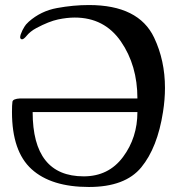

<svg xmlns="http://www.w3.org/2000/svg" viewBox="-20 -726 722 758"><path d="M331.1 -706.1Q527.3 -706.1 588.4 -577.6Q631.3 -487.3 631.3 -378.9Q631.3 -333 623.5 -283.7Q601.6 -143.1 537.8 -65.4Q474.1 12.2 331.1 12.2Q182.1 12.2 104.7 -58.1Q27.3 -128.4 27.3 -283.7Q27.3 -312.5 29.1 -324.2Q30.8 -335.9 59.6 -337.4H522.5Q522.5 -467.8 457.3 -562.3Q392.1 -656.7 274.9 -656.7Q244.6 -656.7 209 -649.2Q173.3 -641.6 123.5 -615.2Q99.1 -602.1 84.5 -584Q73.7 -570.8 66.9 -570.8Q64 -570.8 61.5 -573.2Q59.6 -575.2 59.6 -579.1Q59.6 -587.9 68.8 -606.9Q77.6 -623.5 82.8 -629.4Q87.9 -635.3 93.3 -640.1Q141.1 -682.6 205.3 -694.3Q269.5 -706.1 331.1 -706.1ZM522.5 -283.7H108.9Q108.9 -29.8 310.5 -29.8Q408.7 -29.8 465.6 -106.2Q522.5 -182.6 522.5 -283.7Z"/></svg>

Font: Caudex
Style: Regular
Weight: 400
Version: Version 1.01